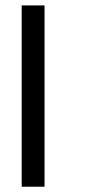

<svg xmlns="http://www.w3.org/2000/svg" viewBox="-20 -706 324 726"><path d="M148.4 -685.5V0H62V-685.5Z"/></svg>

Font: Yantramanav
Style: Regular
Weight: 400
Version: Version 1.000;PS 1.0;hotconv 1.0.72;makeotf.lib2.5.5900; ttf